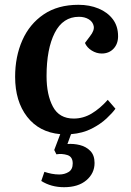

<svg xmlns="http://www.w3.org/2000/svg" viewBox="-20 -546 547 800"><path d="M247 234Q193 234 152 208L165 170Q180 175 195.5 178Q211 181 227 181Q249 181 266 170.5Q283 160 283 135Q283 107 260.5 100Q238 93 215 97L206 79L231 13Q143 5 93 -59.5Q43 -124 43 -226Q43 -310 73 -378Q103 -446 162 -486Q221 -526 307 -526Q353 -526 390.5 -510.5Q428 -495 450 -466Q472 -437 472 -395Q472 -363 453 -343Q434 -323 404 -323Q382 -323 362 -335.5Q342 -348 334 -367L355 -395Q374 -419 370.5 -437Q367 -455 350 -465.5Q333 -476 309 -476Q242 -476 208 -409Q174 -342 174 -229Q174 -151 200.5 -101.5Q227 -52 287 -52Q327 -52 362 -73Q397 -94 429 -130L461 -93Q449 -76 424 -52.5Q399 -29 362 -10Q325 9 276 13L261 54Q287 52 313 58.5Q339 65 356.5 83Q374 101 374 133Q374 176 340 205Q306 234 247 234Z"/></svg>

Font: Literata 36pt SemiBold
Style: Italic
Weight: 600
Italic angle: -2°
Designer: Latin by Veronika Burian and Jose Scaglione. Greek by Irene Vlachou. Cyrillic by Vera Evstafieva
Foundry: TypeTogether
Version: Version 3.002